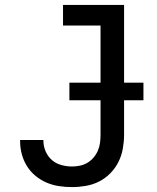

<svg xmlns="http://www.w3.org/2000/svg" viewBox="-20 -755 640 783"><path d="M274 8Q247 8 220.5 4Q194 0 169.5 -10.5Q145 -21 124.5 -38Q104 -55 90 -77.5Q76 -100 69 -126Q62 -152 62 -179V-184H157V-181Q157 -159 166 -138Q175 -117 191.5 -102.5Q208 -88 230 -82Q252 -76 274 -76Q290 -76 306.5 -79.5Q323 -83 337 -91.5Q351 -100 362 -113Q373 -126 379.5 -141.5Q386 -157 388 -173.5Q390 -190 390 -206V-651H237V-735H486V-206Q486 -178 481 -149.5Q476 -121 463.5 -95.5Q451 -70 430.5 -49Q410 -28 384.5 -15Q359 -2 330.5 3Q302 8 274 8ZM263 -346V-418H565V-346Z"/></svg>

Font: Iosevka Medium Extended
Style: Regular
Weight: 500
Width: 7
Monospace: yes
Designer: Belleve Invis
Foundry: Belleve Invis
Version: Version 32.5.0; ttfautohint (v1.8.4)